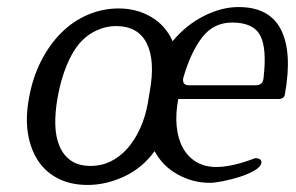

<svg xmlns="http://www.w3.org/2000/svg" viewBox="-20 -518 840 545"><path d="M789 -252Q787 -237 771 -237H486Q478 -195 481.5 -159.5Q485 -124 499 -98.5Q513 -73 537 -58.5Q561 -44 594 -44Q639 -44 704 -69Q723 -69 722 -56Q720 -44 701.5 -33.5Q683 -23 659 -15.5Q635 -8 611.5 -3.5Q588 1 576 1Q527 1 484 -23Q441 -47 419 -89Q384 -41 332.5 -17Q281 7 229 7Q182 7 146.5 -10.5Q111 -28 89 -60.5Q67 -93 59.5 -138Q52 -183 62 -238Q72 -296 96 -343.5Q120 -391 153.5 -424.5Q187 -458 229 -476Q271 -494 317 -494Q368 -494 409 -470Q450 -446 470 -401Q508 -447 558.5 -472.5Q609 -498 657 -498Q745 -498 777.5 -434Q810 -370 789 -252ZM728 -296Q738 -381 718.5 -417.5Q699 -454 639 -454Q586 -454 553.5 -411.5Q521 -369 500 -296Q497 -276 516 -276H706Q726 -276 728 -296ZM405 -258Q421 -346 396.5 -395Q372 -444 309 -444Q280 -444 253 -431Q209 -411 182 -359.5Q155 -308 143 -238Q136 -198 137 -163.5Q138 -129 149 -103Q160 -77 181.5 -62Q203 -47 238 -47Q268 -47 294.5 -60Q321 -73 342 -97Q363 -121 378 -154Q393 -187 400 -227Z"/></svg>

Font: Jura
Style: Italic
Weight: 400
Designer: Ed Merritt
Foundry: Ten by Twenty
Version: Version 1.007